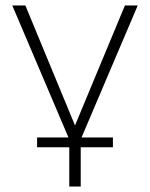

<svg xmlns="http://www.w3.org/2000/svg" viewBox="-20 -504 550 704"><path d="M234 180V36H116V0H231L25 -484H73L255 -44L438 -484H485L279 0H394V36H276V180Z"/></svg>

Font: Nunito Sans ExtraLight
Style: Regular
Weight: 200
Designer: Vernon Adams
Foundry: Vernon Adams
Version: Version 3.006; ttfautohint (v1.8.3)